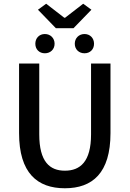

<svg xmlns="http://www.w3.org/2000/svg" viewBox="-20 -995 693 1027"><path d="M183 -943 279 -844H373L469 -943L425 -975L328 -900H324L227 -975ZM169 -761C169 -731 190 -710 220 -710C250 -710 272 -731 272 -761C272 -791 250 -813 220 -813C190 -813 169 -791 169 -761ZM380 -761C380 -731 402 -710 432 -710C462 -710 483 -731 483 -761C483 -791 462 -813 432 -813C402 -813 380 -791 380 -761ZM82 -283C82 -69 180 12 327 12C474 12 571 -69 571 -283V-655H467V-276C467 -130 409 -82 327 -82C246 -82 190 -130 190 -276V-655H82Z"/></svg>

Font: Cambridge Sans Medium
Style: Regular
Weight: 500
Version: Version 2.020;PS 002.020;hotconv 1.0.88;makeotf.lib2.5.64775